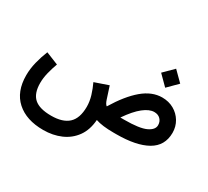

<svg xmlns="http://www.w3.org/2000/svg" viewBox="-174 -949 1605 1482"><g transform="rotate(30 628.5 -207.5)"><path d="M920.4 -584.5 1005.4 -668.9 1090.3 -584.5 1005.4 -499.5ZM192.4 -236.8Q175.3 -190.4 163.3 -141.8Q151.4 -93.3 151.4 -49.3Q151.4 43.5 198.7 85.7Q246.1 127.9 350.6 127.9Q452.6 127.9 503.7 80.8Q554.7 33.7 555.2 -68.4Q555.2 -116.7 540.3 -165.8Q525.4 -214.8 503.9 -259.8L625.5 -301.8L660.6 -193.4Q672.4 -158.2 687 -149.4Q768.1 -283.2 851.3 -353.3Q934.6 -423.3 1024.4 -423.3Q1083 -423.3 1129.2 -397.2Q1175.3 -371.1 1202.1 -326.2Q1229 -281.2 1229 -225.6Q1228.5 -109.9 1131.6 -54.9Q1034.7 0 857.9 0H833Q731.4 0 673.3 -20Q666.5 71.3 622.6 132.1Q578.6 192.9 508.3 223.4Q438 253.9 352.1 253.9Q201.2 253.9 114.7 176Q28.3 98.1 28.3 -46.9Q28.3 -105 43.2 -165Q58.1 -225.1 81.1 -281.7ZM856 -127.4Q990.7 -127.4 1046.9 -153.8Q1103 -180.2 1103 -221.2Q1103 -253.4 1082.5 -274.4Q1062 -295.4 1027.3 -295.4Q983.9 -295.4 931.6 -254.2Q879.4 -212.9 820.8 -127.4Z"/></g></svg>

Font: Vazir FD-WOL
Style: Bold-FD-WOL
Weight: 700
Designer: Saber Rastikerdar
Foundry: Saber Rastikerdar
Version: Version 30.1.0